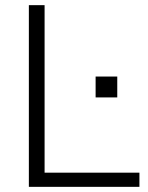

<svg xmlns="http://www.w3.org/2000/svg" viewBox="-20 -725 575 745"><path d="M92 0V-705H153V-55H521V0ZM351 -347V-428H435V-347Z"/></svg>

Font: Nunito Sans 12pt ExtraLight Light
Style: Regular
Weight: 300
Version: Version 3.101;gftools[0.9.27]